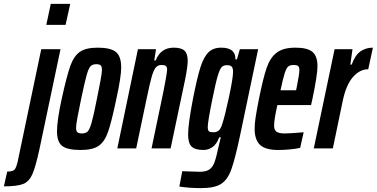

<svg xmlns="http://www.w3.org/2000/svg" viewBox="-119 -763 1937 987"><path d="M119 -635 142 -743H242L218 -635ZM-28 67 93 -510H192L84 3Q64 95 47.5 132.5Q31 170 0.5 182.5Q-30 195 -99 195L-82 119Q-53 119 -44 108.5Q-35 98 -28 67Z M174 -88Q174 -143 198 -254Q224 -372 242 -423Q260 -474 291 -496Q322 -518 383 -518Q449 -518 476.5 -496Q504 -474 504 -416Q504 -368 479 -254Q454 -135 436.5 -85Q419 -35 388.5 -13.5Q358 8 295 8Q228 8 201 -12.5Q174 -33 174 -88ZM379 -254Q390 -309 397.5 -348.5Q405 -388 405 -403Q405 -421 398.5 -427Q392 -433 376 -433Q356 -433 346 -422Q336 -411 326.5 -377.5Q317 -344 298 -254Q287 -200 279.5 -161Q272 -122 272 -106Q272 -89 279 -83Q286 -77 302 -77Q322 -77 332 -87.5Q342 -98 352 -133Q362 -168 379 -254Z M590 -510H683L674 -452H681Q707 -518 774 -518Q813 -518 829.5 -502.5Q846 -487 846 -450Q846 -423 833 -356L758 0H660L721 -292Q738 -376 740 -404Q740 -419 733.5 -424Q727 -429 711 -429Q692 -429 681 -415Q670 -401 660.5 -367.5Q651 -334 635 -257L581 0H484Z M803 196 818 117 842 118Q888 120 907 120Q940 120 957 108.5Q974 97 983.5 71.5Q993 46 1005 -11L1016 -57H1008Q995 -22 973.5 -7Q952 8 927 8Q884 8 866 -9.5Q848 -27 848 -72Q848 -125 873 -255Q894 -362 911 -416Q928 -470 952.5 -494Q977 -518 1018 -518Q1093 -518 1091 -458H1099L1114 -510H1208L1115 -66Q1089 56 1070 108.5Q1051 161 1017.5 182.5Q984 204 915 204Q853 204 803 196ZM1024 -127Q1037 -166 1058 -263.5Q1079 -361 1079 -394Q1079 -413 1072 -420.5Q1065 -428 1048 -428Q1030 -428 1020.5 -418Q1011 -408 1000.5 -373.5Q990 -339 973 -255Q949 -137 949 -111Q949 -93 955 -88Q961 -83 977 -83Q995 -83 1005.5 -92Q1016 -101 1024 -127Z M1190 -101Q1190 -126 1195 -159.5Q1200 -193 1212 -254Q1234 -363 1252 -415Q1270 -467 1303.5 -492.5Q1337 -518 1400 -518Q1462 -518 1487.5 -496Q1513 -474 1513 -423Q1513 -378 1487 -254L1480 -223H1307Q1299 -188 1294.5 -161Q1290 -134 1290 -117Q1290 -94 1303 -85.5Q1316 -77 1344 -77Q1370 -77 1442 -83L1424 -3Q1403 2 1371.5 5Q1340 8 1312 8Q1245 8 1217.5 -18.5Q1190 -45 1190 -101ZM1403 -299 1407 -318Q1420 -383 1420 -403Q1420 -419 1413 -424Q1406 -429 1391 -429Q1372 -429 1362.5 -421Q1353 -413 1344.5 -386.5Q1336 -360 1323 -299Z M1601 -510H1693L1682 -431H1689Q1706 -479 1733.5 -498.5Q1761 -518 1798 -518L1774 -407Q1730 -407 1695 -366.5Q1660 -326 1643 -245L1592 0H1494Z"/></svg>

Font: Saira Ultra Condensed
Style: Bold Italic
Weight: 700
Width: 1
Italic angle: -12°
Designer: Hector Gatti with collaboration of the Omnibus-Type team
Foundry: Omnibus-Type
Version: Version 1.001; ttfautohint (v1.8)